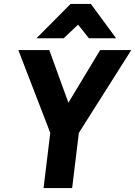

<svg xmlns="http://www.w3.org/2000/svg" viewBox="-20 -954 686 974"><path d="M338 -934H441L569 -760H431L376 -829L303 -760H165ZM201 0 235 -280 73 -700H230L327 -433L488 -700H646L380 -280L346 0Z"/></svg>

Font: Haskoy ExtraBold
Style: Italic
Weight: 800
Designer: Ertekin Erdin
Foundry: Ertekin Erdin
Version: Version 2.000; ttfautohint (v1.8.4.7-5d5b)